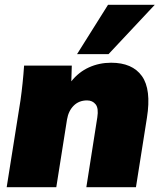

<svg xmlns="http://www.w3.org/2000/svg" viewBox="-20 -785 675 805"><path d="M8 0ZM8 0 66 -365Q76 -436 81 -510H281L279 -444Q310 -483 353 -502.5Q396 -522 446 -522Q535 -522 575 -466Q615 -410 596 -291L550 0H342L388 -293Q394 -331 381 -347.5Q368 -364 345 -364Q311 -364 289 -342Q267 -320 261 -284L216 0ZM303 -558 433 -765H629L435 -558Z"/></svg>

Font: Winston Black
Style: Italic
Weight: 900
Italic angle: -9°
Designer: Original fonts by Vernon Adams / Changes by Cristiano Sobral
Foundry: VOriginal fonts by Vernon Adams / Changes by Cristiano Sobral
Version: Version 2.503;July 17, 2020;FontCreator 13.0.0.2655 64-bit